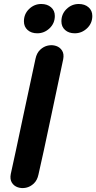

<svg xmlns="http://www.w3.org/2000/svg" viewBox="-20 -940 483 963"><path d="M173 -65Q195 -160 236 -355Q277 -548 297 -643Q302 -669 291.5 -686Q281 -703 261.5 -709.5Q242 -716 220.5 -711.5Q199 -707 181.5 -690.5Q164 -674 158 -645Q137 -550 96 -356Q55 -161 34 -67Q29 -41 39.5 -24Q50 -7 69.5 -0.5Q89 6 110.5 1.5Q132 -3 149.5 -19.5Q167 -36 173 -65ZM355 -773Q390 -773 416.5 -798Q443 -823 443 -860Q443 -887 424 -903.5Q405 -920 375 -920Q340 -920 314 -895Q288 -870 288 -833Q288 -806 306.5 -789.5Q325 -773 355 -773ZM167 -773Q202 -773 228.5 -798Q255 -823 255 -860Q255 -887 236 -903.5Q217 -920 187 -920Q152 -920 126 -895Q100 -870 100 -833Q100 -806 118.5 -789.5Q137 -773 167 -773Z"/></svg>

Font: Balsamiq Sans
Style: Bold Italic
Weight: 700
Italic angle: -12°
Designer: Michael Angeles
Foundry: Balsamiq SRL
Version: Version 1.020; ttfautohint (v1.8.4.7-5d5b);gftools[0.9.26]